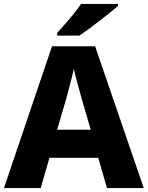

<svg xmlns="http://www.w3.org/2000/svg" viewBox="-20 -951 747 971"><path d="M521 0 477 -153H230L186 0H0L243 -717H461L707 0ZM397 -438Q392 -456 383.5 -486.5Q375 -517 366.5 -549Q358 -581 353 -603Q349 -581 340.5 -548.5Q332 -516 324 -485.5Q316 -455 311 -438L269 -295H439ZM577 -921Q561 -907 536 -887Q511 -867 482.5 -845Q454 -823 427.5 -803.5Q401 -784 381 -771H269V-784Q285 -803 308 -828.5Q331 -854 353 -881.5Q375 -909 390 -931H577Z"/></svg>

Font: Noto Sans ExtraBold
Style: Regular
Weight: 800
Designer: Monotype Design Team
Foundry: Monotype Imaging Inc.
Version: Version 2.007